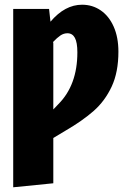

<svg xmlns="http://www.w3.org/2000/svg" viewBox="-20 -571 542 814"><path d="M482 -352Q482 -265 453.5 -204Q425 -143 377.5 -101Q330 -59 256 -16L206 14V206L36 223V-533H188L194 -479Q255 -551 328 -551Q372 -551 407 -527Q442 -503 462 -458Q482 -413 482 -352ZM308 -349Q308 -391 297.5 -410.5Q287 -430 266 -430Q250 -430 236 -420.5Q222 -411 205 -393L206 -388V-107L227 -129Q308 -210 308 -349Z"/></svg>

Font: Fira Sans Compressed ExtraBold
Style: Regular
Weight: 800
Width: 1
Designer: bBox Type GmbH & Carrois Corporate GbR & Edenspiekermann AG
Foundry: bBox Type GmbH & Carrois Corporate GbR & Edenspiekermann AG
Version: Version 4.301